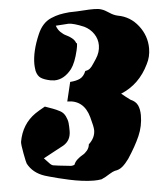

<svg xmlns="http://www.w3.org/2000/svg" viewBox="-54 -832 753 876"><g transform="rotate(-5 322.0 -394.0)"><path d="M42 -108.9Q65.4 -64.5 119.1 -46.9Q120.6 -46.4 139.2 -41Q157.7 -35.6 179.4 -30.3Q201.2 -24.9 228.8 -18.8Q256.3 -12.7 286.1 -8.8Q315.9 -4.9 340.8 -4.9Q359.4 -4.9 376 -7.8Q377 -8.3 395 -17.1Q397 -18.1 414.1 -28.6Q431.2 -39.1 439.9 -41Q460 -43.5 474.9 -56.2Q489.7 -68.8 504.9 -89.8Q541 -144.5 560.5 -189.2Q580.1 -233.9 580.1 -283.2Q580.1 -311 571.3 -329.6Q562.5 -348.1 539.1 -357.9Q532.2 -362.3 518.1 -373.8Q503.9 -385.3 499 -389.2Q584 -423.8 627 -513.2Q644 -545.4 644 -584Q644 -641.6 607.9 -688.2Q571.8 -734.9 515.1 -745.1Q496.1 -749 476.8 -762.2Q457.5 -775.4 442.9 -779.8Q430.7 -784.2 409.9 -784.4Q389.2 -784.7 363.8 -782.7Q338.4 -780.8 330.1 -780.8Q307.1 -780.8 294.9 -779.8Q268.1 -777.3 250 -773.4Q231.9 -769.5 210.9 -760.5Q189.9 -751.5 174.3 -734.1Q158.7 -716.8 147.9 -690.9Q116.2 -617.2 116.2 -558.1Q116.2 -547.4 119.1 -526.9Q125 -503.4 139.6 -493.7Q154.3 -483.9 183.1 -478Q194.8 -476.1 201.2 -476.1Q245.6 -476.1 280.8 -521Q300.8 -548.3 314 -605Q321.8 -640.1 314.9 -637.2Q310.1 -650.9 297.6 -660.6Q285.2 -670.4 272.7 -676Q260.3 -681.6 247.6 -693.8Q234.9 -706.1 229 -724.1Q244.1 -724.6 262.5 -726.3Q280.8 -728 287.1 -728Q310.5 -728 357.9 -708Q384.8 -694.8 400.9 -670.9Q417 -647 417 -618.2Q417 -585.9 397 -556.2Q393.6 -551.8 384.5 -537.4Q375.5 -522.9 366.9 -515.6Q358.4 -508.3 345.2 -506.8Q335 -481.9 317.6 -473.4Q300.3 -464.8 272 -462.9L251 -375Q326.7 -375 349.1 -294.9Q361.8 -249.5 361.8 -233.9Q361.8 -199.2 332 -171.9Q330.6 -156.2 320.6 -144Q310.5 -131.8 298.8 -125.5Q287.1 -119.1 275.1 -108.4Q263.2 -97.7 258.8 -85Q257.3 -83.5 251 -82Q244.6 -80.6 241.2 -81.1Q170.4 -88.4 160.2 -90.8Q154.3 -92.8 148.7 -97.9Q143.1 -103 135.5 -111.8Q127.9 -120.6 122.1 -126Q140.1 -136.2 170.4 -152.1Q200.7 -168 214.8 -175.8Q250 -196.3 250 -240.2Q250 -262.2 248.5 -276.6Q247.1 -291 239 -307.9Q231 -324.7 215.8 -333Q208 -337.4 198.5 -341.6Q189 -345.7 182.6 -348.1Q176.3 -350.6 164.1 -354.7Q151.9 -358.9 147 -360.8Q116.2 -343.8 102.1 -334Q39.1 -290.5 24.9 -210Q23.4 -199.2 31.5 -156.2Q39.6 -113.3 42 -108.9Z"/></g></svg>

Font: Sonetni venez Italic
Style: Regular
Weight: 400
Italic angle: -14°
Designer: Alja Herlah
Foundry: Type Salon
Version: Version 1.000;hotconv 1.0.109;makeotfexe 2.5.65596